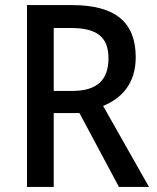

<svg xmlns="http://www.w3.org/2000/svg" viewBox="-20 -734 616 754"><path d="M263 -714H86V0H191V-290H292L447 0H565L385 -318C458 -348 513 -406 513 -509C513 -646 434 -714 263 -714ZM259 -624C359 -624 406 -590 406 -505C406 -420 361 -377 265 -377H191V-624Z"/></svg>

Font: Noto Sans Arabic UI SmCn Md
Style: Regular
Weight: 500
Width: 4
Designer: Monotype Design Team, Nadine Chahine and Nizar Qandah
Foundry: Monotype Imaging Inc.
Version: Version 2.010